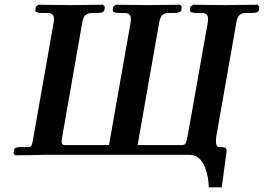

<svg xmlns="http://www.w3.org/2000/svg" viewBox="-20 -667 1136 826"><path d="M334 -571 249 -86Q248 -78 246.5 -70.5Q245 -63 245 -58Q245 -43 258 -43H449L542 -571Q542 -576 542.5 -579.5Q543 -583 543 -586Q543 -611 517 -611H493Q481 -611 472.5 -614Q464 -617 465 -623L467 -638L479 -647Q479 -647 494.5 -646.5Q510 -646 532.5 -646Q555 -646 577.5 -645.5Q600 -645 615 -645Q628 -645 651 -645.5Q674 -646 697.5 -646Q721 -646 737.5 -646.5Q754 -647 754 -647L762 -638L760 -623Q757 -611 728 -611H705Q686 -611 677 -600.5Q668 -590 665 -571L572 -43H764Q775 -43 779.5 -52.5Q784 -62 788 -86L874 -571Q875 -576 875 -579.5Q875 -583 875 -585Q875 -611 849 -611H825Q813 -611 804.5 -614Q796 -617 797 -623L799 -638L811 -647Q811 -647 826.5 -646.5Q842 -646 864.5 -646Q887 -646 909.5 -645.5Q932 -645 946 -645Q960 -645 983 -645.5Q1006 -646 1030.5 -646Q1055 -646 1071.5 -646.5Q1088 -647 1088 -647L1096 -638L1094 -623Q1091 -611 1062 -611H1036Q1018 -611 1009 -600.5Q1000 -590 997 -571L911 -83Q910 -77 909.5 -72Q909 -67 909 -62Q909 -47 912.5 -41Q916 -35 920 -35Q940 -35 947.5 -31.5Q955 -28 955 -17Q955 -16 954.5 -14Q954 -12 954 -10L934 139H878V136Q878 119 874 96Q870 73 861 50.5Q852 28 835.5 13.5Q819 -1 793 -1H172Q144 0 109 0.5Q74 1 45 1L38 -7L41 -25Q43 -34 69 -34H99Q110 -34 114.5 -40Q119 -46 123 -72L211 -571Q212 -576 212 -579.5Q212 -583 212 -585Q212 -611 186 -611H160Q148 -611 139.5 -614Q131 -617 132 -623L134 -638L146 -647Q146 -647 161.5 -646.5Q177 -646 200 -646Q223 -646 246 -645.5Q269 -645 284 -645Q297 -645 320 -645.5Q343 -646 366.5 -646Q390 -646 406.5 -646.5Q423 -647 423 -647L431 -638L429 -623Q426 -611 397 -611H374Q340 -611 334 -571Z"/></svg>

Font: Libertinus Serif SemiBold
Style: Italic
Weight: 600
Italic angle: -11.5°
Designer: Philipp H. Poll, Khaled Hosny
Foundry: Caleb Maclennan
Version: Version 7.051;RELEASE